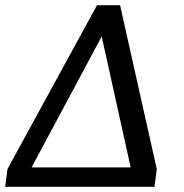

<svg xmlns="http://www.w3.org/2000/svg" viewBox="-38 -722 710 742"><path d="M337 -702H426L568 -68L559 0H-18L-9 -69ZM467 -75 355 -581 84 -75Z"/></svg>

Font: Bitter Pro Medium
Style: Italic
Weight: 500
Italic angle: -9°
Designer: Sol Matas, and Bitter project Authors
Foundry: Sol Matas
Version: Version 1.010